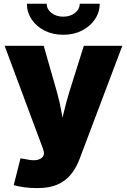

<svg xmlns="http://www.w3.org/2000/svg" viewBox="-20 -782 668 1010"><path d="M52.2 191.9 87.9 50.8 122.1 56.6Q152.3 63.5 173.3 59.6Q194.3 55.7 204.1 43.7Q213.9 31.7 210 14.6L206.1 0.5L4.4 -541H210L279.8 -296.9Q295.4 -241.2 304.9 -185.1Q314.5 -128.9 327.1 -63H288.1Q300.8 -128.9 314.2 -185.5Q327.6 -242.2 344.2 -296.9L420.9 -541H623.5L399.4 52.2Q382.8 97.7 355.2 132.8Q327.6 168 284.4 187.7Q241.2 207.5 176.3 207.5Q142.6 207.5 109.6 203.4Q76.7 199.2 52.2 191.9ZM313 -599.1Q258.3 -599.1 215.1 -620.8Q171.9 -642.6 146.7 -679.7Q121.6 -716.8 121.6 -762.2H225.6Q225.6 -733.9 250.7 -714.1Q275.9 -694.3 313 -694.3Q349.6 -694.3 374.5 -714.1Q399.4 -733.9 399.4 -762.2H504.4Q504.4 -717.3 479.2 -680.2Q454.1 -643.1 410.9 -621.1Q367.7 -599.1 313 -599.1Z"/></svg>

Font: Inter 17pt Black
Style: Regular
Weight: 900
Version: Version 4.001;git-66647c0bb